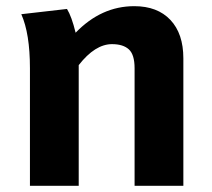

<svg xmlns="http://www.w3.org/2000/svg" viewBox="-20 -602 687 622"><path d="M415 -582Q490 -582 532 -537.5Q574 -493 574 -413V0H416V-381Q416 -425 397.5 -442Q379 -459 343 -459Q288 -459 235 -391V-155V0H77V-187V-381Q77 -493 49 -556L197 -573Q212 -549 225 -496Q308 -582 415 -582Z"/></svg>

Font: FiraGO
Style: Bold
Weight: 700
Designer: bBox Type
Foundry: bBox Type GmbH
Version: Version 1.001;PS 001.001;hotconv 1.0.88;makeotf.lib2.5.64775